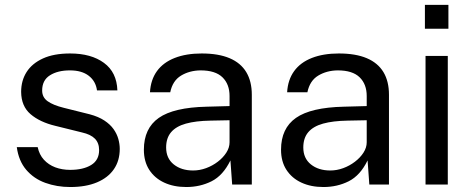

<svg xmlns="http://www.w3.org/2000/svg" viewBox="-20 -742 1900 772"><path d="M262.5 10Q208.5 10 162.2 -6.8Q116 -23.5 85.5 -59.2Q55 -95 47.5 -150.5H131.5Q138 -120 156.5 -99.8Q175 -79.5 202.2 -69.2Q229.5 -59 262 -59Q314.5 -59 346.5 -78.5Q378.5 -98 378.5 -138.5Q378.5 -167 361.8 -184.2Q345 -201.5 309.5 -209.5L202.5 -236Q140 -251 102.8 -283Q65.5 -315 65 -372.5Q65 -418 87 -452.5Q109 -487 152.8 -507Q196.5 -527 262 -527Q346.5 -527 398 -489.2Q449.5 -451.5 452 -378.5H370Q365 -415.5 337 -437.2Q309 -459 261 -459Q212 -459 180.8 -439.2Q149.5 -419.5 149.5 -378Q149.5 -350.5 171.8 -334.8Q194 -319 236.5 -308.5L340.5 -282.5Q376 -273 399.5 -257.5Q423 -242 436.5 -223Q450 -204 455.8 -183.2Q461.5 -162.5 461.5 -143.5Q461.5 -96 438 -61.8Q414.5 -27.5 370 -8.8Q325.5 10 262.5 10Z M729 10Q678.5 10 640.2 -7.8Q602 -25.5 580.2 -59Q558.5 -92.5 558.5 -140Q558.5 -226 618.5 -268Q678.5 -310 811 -313L903 -315.5V-356Q903 -403.5 874.5 -431.2Q846 -459 786.5 -459Q742 -458.5 708 -438Q674 -417.5 664.5 -371H583Q586 -421.5 611.2 -456.2Q636.5 -491 682.5 -509Q728.5 -527 791 -527Q858.5 -527 903.2 -508Q948 -489 970.2 -452Q992.5 -415 992.5 -361V0H913.5L906.5 -97Q877 -36.5 830.8 -13.2Q784.5 10 729 10ZM756.5 -56.5Q783 -56.5 808.8 -66Q834.5 -75.5 855.8 -91.8Q877 -108 890 -128.2Q903 -148.5 903 -170V-258.5L826.5 -257Q767 -256 727.5 -245Q688 -234 668 -210.5Q648 -187 648 -149Q648 -105.5 678.5 -81Q709 -56.5 756.5 -56.5Z M1280.5 10Q1230 10 1191.8 -7.8Q1153.5 -25.5 1131.8 -59Q1110 -92.5 1110 -140Q1110 -226 1170 -268Q1230 -310 1362.5 -313L1454.5 -315.5V-356Q1454.5 -403.5 1426 -431.2Q1397.5 -459 1338 -459Q1293.5 -458.5 1259.5 -438Q1225.5 -417.5 1216 -371H1134.5Q1137.5 -421.5 1162.8 -456.2Q1188 -491 1234 -509Q1280 -527 1342.5 -527Q1410 -527 1454.8 -508Q1499.5 -489 1521.8 -452Q1544 -415 1544 -361V0H1465L1458 -97Q1428.5 -36.5 1382.2 -13.2Q1336 10 1280.5 10ZM1308 -56.5Q1334.5 -56.5 1360.2 -66Q1386 -75.5 1407.2 -91.8Q1428.5 -108 1441.5 -128.2Q1454.5 -148.5 1454.5 -170V-258.5L1378 -257Q1318.5 -256 1279 -245Q1239.5 -234 1219.5 -210.5Q1199.5 -187 1199.5 -149Q1199.5 -105.5 1230 -81Q1260.5 -56.5 1308 -56.5Z M1691 0V-517H1780.5V0ZM1688.5 -626.5V-722.5H1783V-626.5Z"/></svg>

Font: Public Sans Thin
Style: Regular
Weight: 400
Version: Version 2.001